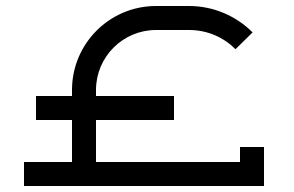

<svg xmlns="http://www.w3.org/2000/svg" viewBox="-20 -620 980 640"><path d="M60 0H860V-130H780V-80H300V-220H560V-300H300V-320C300 -430.4 389.6 -520 500 -520H610C671 -520 725 -496 765 -456L822 -512C768 -566 693 -600 610 -600H500C345.4 -600 220 -474.6 220 -320V-300H100V-220H220V-80H60Z"/></svg>

Font: KetosagCBd
Style: Regular
Weight: 500
Designer: gluk
Foundry: gluk
Version: Version 00.0024